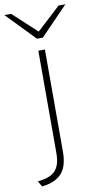

<svg xmlns="http://www.w3.org/2000/svg" viewBox="-143 -777 539 1035"><g transform="rotate(-10 127.0 -259.5)"><path d="M0 213 -18 182Q49 176.5 78 146Q107 115.5 107 51V-511H143V49Q143 127 108.5 166Q74 205 0 213ZM111 -576 -40 -732H-3L127 -612L257 -732H294L143 -576Z"/></g></svg>

Font: Overpass Thin
Style: Regular
Weight: 250
Designer: Delve Withrington, Dave Bailey, Thomas Jockin
Foundry: Delve Fonts LLC
Version: Version 4.000